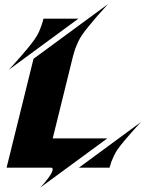

<svg xmlns="http://www.w3.org/2000/svg" viewBox="-20 -807 697 923"><path d="M172.4 95.7Q174.8 93.3 181.9 85.7Q189 78.1 197.3 67.9Q205.6 57.6 213.9 46.4Q222.2 35.2 227.3 25.1Q232.4 15.1 233.2 8.1Q233.9 1 226.6 -1H11.7L141.1 -524.4L499 -787.1Q495.1 -782.2 479.5 -765.4Q463.9 -748.5 444.8 -726.6Q425.8 -704.6 407 -681.6Q388.2 -658.7 377 -642.6Q364.7 -625 356.4 -607.4Q348.1 -589.8 342.8 -575.7Q336.9 -558.6 333 -543H332.5L233.4 -141.6H495.6ZM356.9 -717.3 22.5 -471.7Q26.4 -476.1 42 -493.2Q57.6 -510.3 76.7 -532Q95.7 -553.7 114.7 -576.7Q133.8 -599.6 145 -616.2Q162.6 -640.6 172.1 -665.3Q181.6 -689.9 185.5 -704.1L189 -717.3ZM656.7 -219.7Q633.8 -194.3 612.3 -170.4Q600.1 -156.2 591.8 -146.7Q583.5 -137.2 575.2 -127.2Q566.9 -117.2 559.3 -107.7Q551.8 -98.1 546.4 -90.3Q535.6 -74.7 528.1 -58.8Q520.5 -43 515.6 -30.3Q510.3 -15.1 506.8 -1.5V-1H359.4Z"/></svg>

Font: Facon
Style: Bold Italic
Weight: 700
Italic angle: -12°
Designer: Google
Version: Version 2.001150; 2014